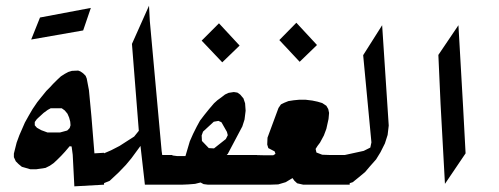

<svg xmlns="http://www.w3.org/2000/svg" viewBox="-20 -656 1772 682"><path d="M230.5 -210.9 229.5 -223.6 225.6 -238.3 219.7 -252 210 -263.7 199.2 -271.5H160.2L149.4 -265.6L134.8 -254.9L122.1 -243.2L111.3 -233.4L103.5 -222.7V-210.9L111.3 -202.1L127 -193.4L137.7 -189.5L148.4 -185.5H193.4L218.8 -192.4L227.5 -201.2ZM349.6 -113.3V0L244.1 5.9L238.3 -106.4L234.4 -135.7L227.5 -136.7L210.9 -117.2L197.3 -102.5L181.6 -86.9L169.9 -76.2L157.2 -67.4L141.6 -59.6L108.4 -54.7H87.9L71.3 -59.6L57.6 -63.5L45.9 -73.2L36.1 -83L29.3 -97.7V-110.4L33.2 -126L39.1 -149.4L48.8 -175.8L58.6 -198.2L68.4 -220.7L82 -245.1L95.7 -268.6L112.3 -293L127.9 -312.5L144.5 -333L157.2 -345.7L168.9 -358.4L183.6 -373L196.3 -384.8L210 -393.6L222.7 -400.4L235.4 -404.3L257.8 -405.3L265.6 -402.3L275.4 -395.5L284.2 -386.7L288.1 -377L295.9 -335.9L304.7 -243.2L315.4 -111.3ZM302.7 -627.9 275.4 -547.9 90.8 -515.6 122.1 -593.8Z M509.3 -635.7 512.2 -581.1 554.2 -119.1 556.2 -105.5H592.3V0H494.6L492.7 -17.6L479 -137.7L446.8 -93.8L427.2 -70.3L401.9 -43.9L369.6 -13.7L335.9 0V-105.5L374.5 -122.1L404.8 -137.7L432.1 -155.3L456.5 -170.9L473.1 -191.4L448.7 -500Z M740.2 -128.9 782.2 -162.1 789.1 -175.8 786.1 -187.5 766.6 -221.7 755.9 -226.6 739.3 -223.6 701.2 -188.5 696.3 -174.8 697.3 -155.3 721.7 -129.9ZM579.6 0V-105.5L609.4 -101.6H638.7L654.3 -154.3L666 -180.7L678.7 -206.1L690.4 -227.5L706.1 -248L722.7 -268.6L740.2 -289.1L752 -299.8L766.6 -310.5L779.3 -320.3L792 -326.2L810.5 -329.1L823.2 -327.1L833 -320.3L844.7 -306.6L850.6 -289.1L852.5 -262.7L848.6 -231.4L840.8 -207L789.1 -109.4L785.2 -105.5H893.1V0H809.6H769.5H718.8L703.1 -2L692.4 -7.8L672.9 -2.9L649.4 -1L626 0H597.7ZM831.1 -494.1 769.5 -434.6 696.3 -511.7 757.8 -573.2Z M876 0V-105.5L917.5 -104.5H950.7L958.5 -109.4L955.6 -118.2L933.1 -129.9L929.2 -142.6L930.2 -167L969.2 -272.5L978 -285.2L989.7 -291L1004.4 -296.9L1022.9 -299.8L1043.5 -301.8H1064.9L1089.4 -298.8L1107.9 -294.9L1124.5 -290L1139.2 -280.3L1146 -268.6L1148.9 -254.9L1147 -233.4L1139.2 -198.2L1130.4 -174.8L1116.7 -149.4L1107.9 -137.7L1101.1 -127L1104 -114.3L1124.5 -106.4L1149.9 -105.5H1222.2V0H1145H1111.8H1057.1L1035.6 -4.9L1025.9 -13.7L1019 -23.4L994.6 -8.8L968.3 -1L939 0H901.9ZM1106 -496.1 1044.4 -436.5 972.2 -513.7 1032.7 -575.2Z M1337.4 -566.4 1360.8 -210 1356.9 -176.8 1347.2 -146.5 1331.5 -115.2 1315.9 -89.8 1293.5 -64.5 1276.9 -44.9 1253.4 -25.4 1232.9 -8.8 1205.1 0V-105.5L1272 -120.1L1295.4 -131.8L1299.3 -150.4L1270 -460Z M1608.4 -566.4 1625 -275.4 1633.8 -111.3 1560.5 -2.9 1544.9 -287.1 1537.1 -460.9Z"/></svg>

Font: LaylaRuqaa
Style: Regular
Weight: 400
Version: Version 2.0